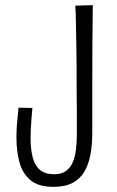

<svg xmlns="http://www.w3.org/2000/svg" viewBox="-20 -718 457 747"><path d="M188 9Q129 9 98 -17.5Q67 -44 55.5 -87.5Q44 -131 44 -183Q44 -212 46.5 -240.5Q49 -269 52 -299L106 -298Q104 -277 102.5 -256.5Q101 -236 100 -217.5Q99 -199 99 -181Q99 -138 107 -106.5Q115 -75 135 -57.5Q155 -40 191 -40Q218 -40 235.5 -52Q253 -64 262.5 -85.5Q272 -107 275.5 -135.5Q279 -164 279 -198Q279 -213 279 -234.5Q279 -256 279 -282.5Q279 -309 278.5 -338Q278 -367 278 -396Q278 -422 278 -459Q278 -496 277 -539Q276 -582 275.5 -622.5Q275 -663 273 -696L341 -698Q340 -628 339.5 -549Q339 -470 339 -402Q339 -368 339 -335Q339 -302 339 -269Q339 -236 339 -201Q339 -155 332 -117Q325 -79 308.5 -50.5Q292 -22 262.5 -6.5Q233 9 188 9Z"/></svg>

Font: Truculenta Light
Style: Regular
Weight: 300
Version: Version 1.002